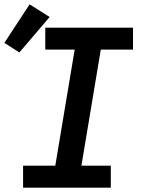

<svg xmlns="http://www.w3.org/2000/svg" viewBox="-54 -862 674 882"><path d="M52 0V-101H200L289 -634H154V-735H557V-634H409L320 -101H455V0ZM35 -621 -34 -665 82 -842 174 -784Z"/></svg>

Font: Iosevka Slab Extended Oblique
Style: Bold
Weight: 700
Width: 7
Italic angle: -9°
Monospace: yes
Designer: Belleve Invis
Foundry: Belleve Invis
Version: Version 11.1.1; ttfautohint (v1.8.3)